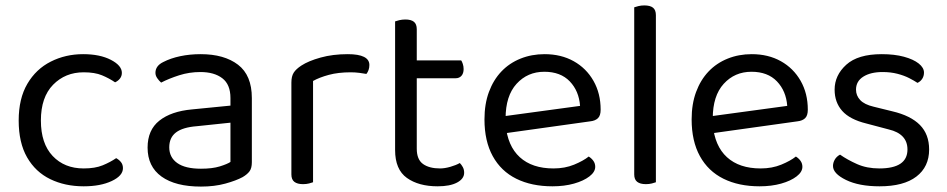

<svg xmlns="http://www.w3.org/2000/svg" viewBox="-20 -675 3497 709"><path d="M289 -408Q221 -408 176 -362Q131 -316 131 -230Q131 -145 174.5 -99Q218 -53 289 -53Q331 -53 359 -64.5Q387 -76 409 -91Q420 -85 427 -76Q434 -67 434 -54Q434 -26 392.5 -6.5Q351 13 289 13Q220 13 165.5 -13.5Q111 -40 80 -94Q49 -148 49 -230Q49 -311 81 -365.5Q113 -420 167.5 -447.5Q222 -475 287 -475Q349 -475 389.5 -454Q430 -433 430 -406Q430 -394 423 -385Q416 -376 405 -371Q383 -386 356.5 -397Q330 -408 289 -408Z M722 14Q628 14 576.5 -23Q525 -60 525 -130Q525 -195 568.5 -229.5Q612 -264 689 -271L831 -285V-313Q831 -363 801 -386Q771 -409 720 -409Q679 -409 641.5 -397Q604 -385 575 -370Q567 -377 560.5 -386.5Q554 -396 554 -406Q554 -432 583 -446Q610 -460 645.5 -467.5Q681 -475 721 -475Q808 -475 859 -436Q910 -397 910 -313V-76Q910 -54 901.5 -42.5Q893 -31 876 -21Q852 -8 812 3Q772 14 722 14ZM722 -52Q764 -52 791.5 -60.5Q819 -69 831 -77V-222L707 -209Q655 -205 630 -186Q605 -167 605 -131Q605 -94 634.5 -73Q664 -52 722 -52Z M1136 -376V-218H1056V-370Q1056 -393 1064.5 -406.5Q1073 -420 1093 -433Q1119 -450 1164 -462.5Q1209 -475 1264 -475Q1344 -475 1344 -435Q1344 -425 1341 -416.5Q1338 -408 1333 -402Q1323 -404 1307 -406Q1291 -408 1275 -408Q1229 -408 1194 -398.5Q1159 -389 1136 -376ZM1056 -264 1136 -252V-2Q1131 0 1121 2.5Q1111 5 1099 5Q1078 5 1067 -3.5Q1056 -12 1056 -31Z M1439 -264H1519V-126Q1519 -86 1542 -69.5Q1565 -53 1605 -53Q1622 -53 1643 -59Q1664 -65 1678 -73Q1684 -67 1689 -58Q1694 -49 1694 -37Q1694 -15 1668 -1Q1642 13 1596 13Q1526 13 1482.5 -18Q1439 -49 1439 -121ZM1480 -386V-452H1683Q1686 -448 1689 -439Q1692 -430 1692 -420Q1692 -404 1684 -395Q1676 -386 1662 -386ZM1519 -234H1439V-596Q1444 -598 1454.5 -600.5Q1465 -603 1477 -603Q1498 -603 1508.5 -594.5Q1519 -586 1519 -567Z M1824 -180 1820 -243 2122 -284Q2118 -339 2084 -374.5Q2050 -410 1990 -410Q1928 -410 1887.5 -365.5Q1847 -321 1847 -238V-216Q1854 -136 1899.5 -94.5Q1945 -53 2024 -53Q2066 -53 2100 -67Q2134 -81 2154 -97Q2165 -90 2171.5 -80.5Q2178 -71 2178 -59Q2178 -40 2156.5 -23.5Q2135 -7 2099.5 3Q2064 13 2020 13Q1943 13 1886.5 -15Q1830 -43 1799.5 -98.5Q1769 -154 1769 -234Q1769 -291 1785.5 -335.5Q1802 -380 1831.5 -411Q1861 -442 1902 -458.5Q1943 -475 1991 -475Q2052 -475 2098.5 -449Q2145 -423 2171.5 -376.5Q2198 -330 2198 -270Q2198 -248 2188 -238.5Q2178 -229 2160 -227Z M2322 -264 2402 -252V-2Q2397 0 2387 2.5Q2377 5 2365 5Q2344 5 2333 -3.5Q2322 -12 2322 -31ZM2402 -214 2322 -225V-648Q2327 -650 2337.5 -652.5Q2348 -655 2359 -655Q2381 -655 2391.5 -646.5Q2402 -638 2402 -619Z M2589 -180 2585 -243 2887 -284Q2883 -339 2849 -374.5Q2815 -410 2755 -410Q2693 -410 2652.5 -365.5Q2612 -321 2612 -238V-216Q2619 -136 2664.5 -94.5Q2710 -53 2789 -53Q2831 -53 2865 -67Q2899 -81 2919 -97Q2930 -90 2936.5 -80.5Q2943 -71 2943 -59Q2943 -40 2921.5 -23.5Q2900 -7 2864.5 3Q2829 13 2785 13Q2708 13 2651.5 -15Q2595 -43 2564.5 -98.5Q2534 -154 2534 -234Q2534 -291 2550.5 -335.5Q2567 -380 2596.5 -411Q2626 -442 2667 -458.5Q2708 -475 2756 -475Q2817 -475 2863.5 -449Q2910 -423 2936.5 -376.5Q2963 -330 2963 -270Q2963 -248 2953 -238.5Q2943 -229 2925 -227Z M3411 -123Q3411 -59 3364 -23Q3317 13 3228 13Q3152 13 3104 -10.5Q3056 -34 3056 -62Q3056 -74 3062.5 -85.5Q3069 -97 3082 -104Q3109 -85 3145 -69Q3181 -53 3227 -53Q3331 -53 3331 -123Q3331 -152 3313.5 -170.5Q3296 -189 3262 -197L3179 -219Q3118 -234 3090 -265.5Q3062 -297 3062 -344Q3062 -397 3105 -436Q3148 -475 3236 -475Q3283 -475 3318 -465.5Q3353 -456 3372.5 -440.5Q3392 -425 3392 -407Q3392 -394 3385.5 -384Q3379 -374 3368 -369Q3356 -377 3337.5 -386.5Q3319 -396 3294 -402.5Q3269 -409 3239 -409Q3195 -409 3168 -392Q3141 -375 3141 -344Q3141 -322 3156.5 -305.5Q3172 -289 3206 -281L3275 -264Q3343 -248 3377 -213.5Q3411 -179 3411 -123Z"/></svg>

Font: Baloo Paaji 2
Style: Regular
Weight: 400
Designer: Shuchita Grover, Noopur Datye and Ek Type
Foundry: Ek Type
Version: Version 1.700